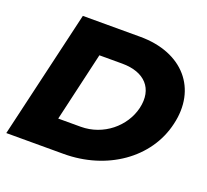

<svg xmlns="http://www.w3.org/2000/svg" viewBox="-134 -963 1215 1127"><g transform="rotate(20 473.5 -400.0)"><path d="M269.3 -184.2 369.3 -615.8H511.9C652.5 -615.8 727.7 -535.6 698 -406.9C668.3 -282.2 550.5 -184.2 409.9 -184.2ZM11.9 0H370.3C637.6 0 864.4 -154.5 917.8 -387.1C974.3 -622.8 824.8 -800 557.4 -800H199Z"/></g></svg>

Font: Calandify
Style: Semi Bold Italic
Weight: 700
Italic angle: -12°
Designer: Larry Fischer
Foundry: Larry Fischer
Version: Version 1.0; ttfautohint (v1.8.4.7-5d5b)